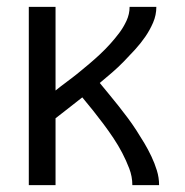

<svg xmlns="http://www.w3.org/2000/svg" viewBox="-20 -540 540 560"><path d="M64 0V-520H142V-276Q158 -289 175 -301.5Q192 -314 208 -327Q224 -340 240 -353.5Q256 -367 271.5 -381.5Q287 -396 301 -411.5Q315 -427 327.5 -443.5Q340 -460 349 -479.5Q358 -499 358 -520H436Q436 -496 426.5 -474Q417 -452 403.5 -432.5Q390 -413 374 -395.5Q358 -378 341.5 -361Q325 -344 307 -328.5Q289 -313 271 -298Q285 -281 299 -264Q313 -247 326.5 -230Q340 -213 353 -195.5Q366 -178 378 -159.5Q390 -141 401 -122.5Q412 -104 421.5 -84Q431 -64 437.5 -43Q444 -22 444 0H366Q366 -25 357 -48.5Q348 -72 336.5 -94Q325 -116 311 -137Q297 -158 282 -178Q267 -198 251.5 -217.5Q236 -237 220 -256Q200 -240 180.5 -225Q161 -210 142 -195V0Z"/></svg>

Font: Iosevka Term Curly
Style: Regular
Weight: 400
Designer: Belleve Invis
Foundry: Belleve Invis
Version: Version 32.3.0